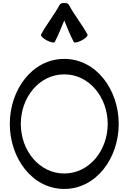

<svg xmlns="http://www.w3.org/2000/svg" viewBox="-20 -1210 836 1255"><path d="M338 -936C362 -981 380 -1029 400 -1076C420 -1029 438 -981 462 -936C466 -928 489 -933 514 -946C539 -959 556 -976 552 -984C516 -1051 467 -1110 431 -1177C426 -1187 413 -1192 400 -1190C387 -1192 374 -1187 369 -1177C333 -1110 284 -1051 248 -984C244 -976 261 -959 286 -946C311 -933 334 -928 338 -936ZM756 -400C756 -623 610 -825 400 -825C190 -825 44 -623 44 -400C44 -177 190 25 400 25C610 25 756 -177 756 -400ZM116 -400C116 -572 235 -724 400 -724C565 -724 684 -572 684 -400C684 -228 565 -76 400 -76C235 -76 116 -228 116 -400Z"/></svg>

Font: Nupuram Medium
Style: Regular
Weight: 500
Designer: Santhosh Thottingal (santhosh.thottingal@gmail.com)
Foundry: SMC
Version: Version 1.000